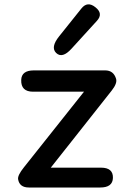

<svg xmlns="http://www.w3.org/2000/svg" viewBox="-20 -832 578 875"><path d="M488.8 -418.9Q515.6 -452.6 508.8 -473.6Q497.1 -511.2 459.5 -511.2H134.3Q78.1 -511.2 76.7 -467.8Q74.7 -414.1 130.9 -414.1H362.8L88.9 -69.3Q59.6 -32.7 62.5 -15.1Q68.8 22.5 111.8 22.5H437Q493.2 22.5 494.6 -21Q496.1 -67.9 440.4 -67.9H211.4ZM415 -798.8Q378.9 -828.1 351.1 -793.5L249.5 -666.5Q209.5 -616.7 235.8 -590.8Q263.7 -563.5 306.2 -610.4L421.9 -737.3Q451.7 -770 415 -798.8Z"/></svg>

Font: Comic Relief
Style: Regular
Weight: 400
Designer: Jeff Davis
Foundry: Loudifier
Version: Version 1.200; ttfautohint (v1.8.4.7-5d5b)